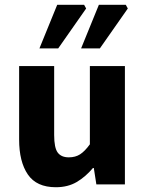

<svg xmlns="http://www.w3.org/2000/svg" viewBox="-20 -773 608 805"><path d="M214 12Q133.3 12 96.7 -41.5Q60.2 -95 60.2 -188V-496H207.1V-207Q207.1 -153.2 222 -133.3Q236.9 -113.3 268.5 -113.3Q296 -113.3 315.8 -126Q335.5 -138.6 356.8 -167.9V-496H503.7V0H384L373.3 -68.6H369.7Q338.8 -31.8 301.7 -9.9Q264.5 12 214 12ZM145.3 -570 219.9 -753H332.6L341.2 -737.4L224 -570ZM320 -570 394.6 -753H507.3L515.9 -737.4L398.7 -570Z"/></svg>

Font: SourceSans3VF
Style: Regular
Weight: 200
Designer: Paul D. Hunt
Foundry: Adobe
Version: Version 3.052;hotconv 1.1.0;makeotfexe 2.6.0